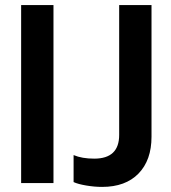

<svg xmlns="http://www.w3.org/2000/svg" viewBox="-20 -719 673 754"><path d="M63 -699H190V0H63ZM269 -4V-110Q302 -96 350 -96Q448 -96 448 -189V-699H575V-182Q575 -90 524 -37.5Q473 15 381 15Q351 15 318.5 9.5Q286 4 269 -4Z"/></svg>

Font: Prompt Medium
Style: Regular
Weight: 500
Designer: Katatrad Team
Foundry: CadsonDemak
Version: Version 1.000